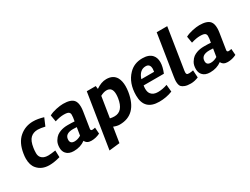

<svg xmlns="http://www.w3.org/2000/svg" viewBox="-71 -1355 2899 2224"><g transform="rotate(-30 1378.5 -243.5)"><path d="M221 13Q118 13 61 -54Q19 -102 19 -187Q19 -218 25 -254Q46 -389 123.5 -455.5Q201 -522 306 -522Q368 -522 444 -499L401 -398Q342 -412 305 -412Q246 -412 208.5 -376.5Q171 -341 158 -253Q153 -222 153 -185.5Q153 -149 172 -126Q201 -91 263 -91Q296 -91 362 -101L365 -10Q283 13 221 13Z M899 -17Q843 11 782.5 11Q722 11 701 -35Q636 13 547 13Q479 13 446 -26Q420 -56 420 -102Q420 -157 442 -192Q464 -227 485.5 -242.5Q507 -258 534 -268Q578 -284 633 -284Q688 -284 724 -281L732 -330Q734 -346 734 -366.5Q734 -387 718.5 -399.5Q703 -412 652.5 -412Q602 -412 535 -391L520 -479Q561 -501 616 -512.5Q671 -524 709 -524Q811 -524 848 -480Q873 -450 873 -390Q873 -364 868 -332L835 -122Q834 -117 834 -113Q834 -94 855 -94Q869 -94 893 -100ZM664 -213Q553 -213 553 -131Q553 -80 610 -80Q653 -80 696 -106L713 -211Q685 -213 664 -213Z M1285 -522Q1378 -522 1416 -453Q1440 -407 1440 -340Q1440 -306 1434 -266Q1389 13 1160 13Q1123 13 1080 -5L1048 197L906 213L1021 -513H1141L1146 -472Q1217 -522 1285 -522ZM1155 -100Q1270 -100 1295 -262Q1299 -290 1299 -313Q1299 -408 1223 -408Q1185 -408 1140 -383L1096 -107Q1124 -100 1155 -100Z M1897 -474Q1928 -438 1928 -379Q1928 -320 1896 -242H1625Q1621 -219 1621 -199Q1621 -153 1642 -128Q1671 -92 1732 -92Q1793 -92 1858 -115L1867 -20Q1784 13 1690 13Q1491 13 1491 -184Q1491 -350 1586 -448Q1656 -522 1767 -522Q1856 -522 1897 -474ZM1809 -318Q1813 -340 1813 -356Q1813 -423 1755 -423Q1673 -423 1638 -318Z M2214 -9Q2160 13 2111.5 13Q2063 13 2034 2Q2005 -9 1992 -23Q1972 -43 1972 -98Q1972 -115 1979 -161L2064 -700H2205L2119 -153Q2117 -140 2117 -129.5Q2117 -119 2122 -109.5Q2127 -100 2153 -100Q2179 -100 2208 -107Z M2722 -17Q2666 11 2605.5 11Q2545 11 2524 -35Q2459 13 2370 13Q2302 13 2269 -26Q2243 -56 2243 -102Q2243 -157 2265 -192Q2287 -227 2308.5 -242.5Q2330 -258 2357 -268Q2401 -284 2456 -284Q2511 -284 2547 -281L2555 -330Q2557 -346 2557 -366.5Q2557 -387 2541.5 -399.5Q2526 -412 2475.5 -412Q2425 -412 2358 -391L2343 -479Q2384 -501 2439 -512.5Q2494 -524 2532 -524Q2634 -524 2671 -480Q2696 -450 2696 -390Q2696 -364 2691 -332L2658 -122Q2657 -117 2657 -113Q2657 -94 2678 -94Q2692 -94 2716 -100ZM2487 -213Q2376 -213 2376 -131Q2376 -80 2433 -80Q2476 -80 2519 -106L2536 -211Q2508 -213 2487 -213Z"/></g></svg>

Font: Rambla
Style: Bold Italic
Weight: 700
Italic angle: -12°
Designer: Martin Sommaruga
Foundry: Martin Sommaruga
Version: Version 1.001